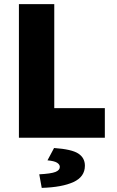

<svg xmlns="http://www.w3.org/2000/svg" viewBox="-20 -670 570 934"><path d="M72 0V-650H244V-144H490V0ZM183 244 171 178Q228 175 249.5 166.5Q271 158 271 142Q271 130 257.5 121.5Q244 113 211 110L243 50Q329 56 361 77Q393 98 393 136Q393 190 337.5 215.5Q282 241 183 244Z"/></svg>

Font: Source Sans 3 Black
Style: Regular
Weight: 900
Designer: Paul D. Hunt
Foundry: Adobe
Version: Version 3.046;hotconv 1.0.118;makeotfexe 2.5.65603